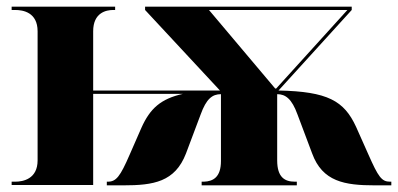

<svg xmlns="http://www.w3.org/2000/svg" viewBox="-20 -556 1196 577"><path d="M15 0H260V-274H530C463 -259 431 -230 405 -172L370 -92C341 -25 329 -10 304 -10H301V1H351C441 1 506 -9 539 -95L583 -212C600 -259 618 -273 644 -273V-72C644 -23 620 -11 593 -10H586V1H872V-10H866C836 -10 813 -23 813 -74V-273C838 -273 857 -259 874 -212L918 -95C949 -10 1016 1 1106 1H1156V-10H1152C1127 -10 1117 -24 1087 -92L1050 -175C1014 -253 965 -281 817 -284L1037 -526V-536H416V-526L641 -284H260V-462C260 -518 299 -526 320 -526H326V-536H15V-526H26C49 -526 93 -519 93 -462V-74C93 -18 49 -10 26 -10H15ZM807 -290 608 -526H1024L810 -290Z"/></svg>

Font: Noto Serif Display ExtraBold
Style: Regular
Weight: 800
Designer: Monotype Design Team
Foundry: Monotype Imaging Inc.
Version: Version 2.009